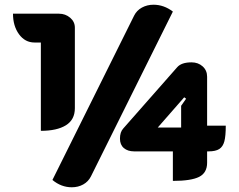

<svg xmlns="http://www.w3.org/2000/svg" viewBox="-20 -757 1011 813"><path d="M548 -691Q559 -713 581 -725Q603 -737 630 -737Q674 -737 712 -708L365 -10Q354 12 332.5 24Q311 36 284 36Q239 36 202 5ZM153 -577H126Q86 -577 60.5 -612Q35 -647 35 -699H230Q257 -699 277 -682Q297 -665 297 -640V-299Q297 -250 259 -226.5Q221 -203 153 -203ZM712 -116H548Q521 -116 504.5 -130Q488 -144 488 -170Q488 -198 502 -213L730 -472Q748 -493 791 -493Q819 -493 838 -476Q857 -459 857 -432V-225H936Q936 -181 930 -158.5Q924 -136 908.5 -126Q893 -116 863 -116H857V-68Q857 -25 823 -8Q789 9 712 9ZM747 -217V-309L768 -339L760 -345L648 -217Z"/></svg>

Font: K2D ExtraBold
Style: Regular
Weight: 800
Designer: Katatrad Aksorn Co.,Ltd.
Foundry: Cadson Demak Co.,Ltd.
Version: Version 1.000; ttfautohint (v1.6)